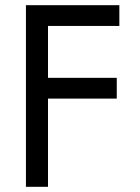

<svg xmlns="http://www.w3.org/2000/svg" viewBox="-20 -720 540 740"><path d="M165 -340V0H80V-700H440V-620H165V-420H430V-340Z"/></svg>

Font: renner_400book
Style: Book
Weight: 400
Version: Version 003.000 ; ttfautohint (v0.97) -l 8 -r 50 -G 200 -x 1